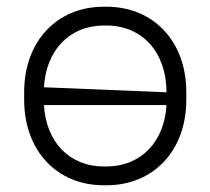

<svg xmlns="http://www.w3.org/2000/svg" viewBox="-20 -546 626 572"><path d="M289 6H297C438 6 535 -98 535 -248V-272C535 -422 438 -526 297 -526H289C149 -526 52 -422 52 -272V-248C52 -98 149 6 289 6ZM111 -286C117 -396 187 -470 290 -470H297C405 -470 476 -389 476 -271ZM290 -50C186 -50 117 -124 111 -233H476C470 -124 400 -50 297 -50Z"/></svg>

Font: Fixel Text Light
Style: Regular
Weight: 300
Width: 4
Designer: AlfaBravo + MacPaw
Foundry: Kyrylo Tkachov, Marchela Mozhyna, Serhii Makarenko, Maria Weinstein, Zakhar Kryvoshyya
Version: Version 1.211